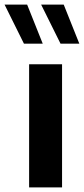

<svg xmlns="http://www.w3.org/2000/svg" viewBox="-62 -811 364 831"><path d="M123 -621.9 55.5 -791H-42.2L41.7 -621.9ZM281.4 -621.9 213.8 -791H116.1L200 -621.9ZM64 -532.8V0H206.6V-532.8Z"/></svg>

Font: Estedad-FD VF
Style: Regular
Weight: 100
Designer: Amin Abedi
Version: Version 7.3